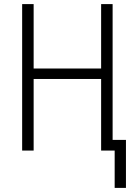

<svg xmlns="http://www.w3.org/2000/svg" viewBox="-20 -734 662 936"><path d="M539 182V0H473V-349H144V0H88V-714H144V-400H473V-714H529V-52H594V182Z"/></svg>

Font: Noto Sans UI SemiCondensed Light
Style: Regular
Weight: 300
Width: 4
Designer: Monotype Design Team
Foundry: Monotype Imaging Inc.
Version: Version 1.901